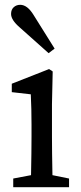

<svg xmlns="http://www.w3.org/2000/svg" viewBox="-20 -778 338 798"><path d="M182 -557 62 -664Q26 -695 26 -720Q26 -738 37 -748Q48 -758 64 -758Q94 -758 120 -715L207 -576ZM198 -50 267 -36V0H35V-36L109 -50Q111 -150 111 -210V-260Q111 -326 108 -386L29 -395V-430L184 -491L199 -481L196 -345V-210Q196 -150 198 -50Z"/></svg>

Font: TypoPRO Source Serif Pro
Style: Regular
Weight: 400
Designer: Frank Grießhammer
Foundry: Adobe Systems Incorporated
Version: Version 1.017;PS 1.0;hotconv 1.0.79;makeotf.lib2.5.61930